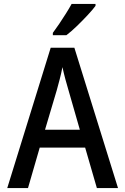

<svg xmlns="http://www.w3.org/2000/svg" viewBox="-20 -961 640 981"><path d="M17 0 239 -717H360L583 0H475L415 -207H183L123 0ZM270 -500 210 -298H388L330 -500Q323 -523 314.5 -554.5Q306 -586 299 -618Q293 -586 284.5 -554Q276 -522 270 -500ZM250 -793Q265 -813 282.5 -839Q300 -865 317 -892Q334 -919 346 -941H468V-931Q455 -913 428.5 -884.5Q402 -856 372.5 -827.5Q343 -799 319 -781H250Z"/></svg>

Font: Noto Sans Mono Medium
Style: Regular
Weight: 500
Designer: Monotype Design Team
Foundry: Monotype Imaging Inc.
Version: Version 2.014